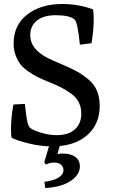

<svg xmlns="http://www.w3.org/2000/svg" viewBox="-20 -722 563 959"><path d="M445 -675Q448 -651 448 -624Q448 -572 437 -506L379 -499Q368 -612 352 -625Q328 -646 258 -646Q201 -646 168 -622Q131 -595 131 -546Q131 -479 213 -435Q233 -424 304 -394Q343 -377 368 -363Q393 -349 421.5 -325.5Q450 -302 464 -269Q478 -236 478 -193Q478 -101 414.5 -46Q351 9 241 9Q182 9 123.5 -5.5Q65 -20 38 -34Q35 -46 35 -78Q35 -136 47 -200L104 -203Q112 -131 117.5 -110Q123 -89 132 -82Q149 -70 187.5 -58.5Q226 -47 264 -47Q317 -47 348 -71Q386 -100 386 -154Q386 -186 373.5 -211Q361 -236 335 -254.5Q309 -273 286.5 -284.5Q264 -296 228 -311Q221 -314 218 -315Q186 -328 167 -337.5Q148 -347 122.5 -364.5Q97 -382 83 -399.5Q69 -417 58.5 -444.5Q48 -472 48 -505Q48 -596 115.5 -649Q183 -702 291 -702Q373 -702 445 -675ZM201 89 239 -40 288 -27 256 86ZM206 217 202 186Q246 181 271.5 165.5Q297 150 297 128Q297 112 285 101Q273 90 251 90Q228 90 210 100L201 89L249 52Q271 45 294 45Q334 45 356.5 62Q379 79 379 109Q379 151 332.5 182Q286 213 206 217Z"/></svg>

Font: Poly
Style: Regular
Weight: 400
Designer: Jos Nicols Silva Schwarzenberg
Foundry: Jose Nicolas Silva Schwarzenberg
Version: Version 1.001